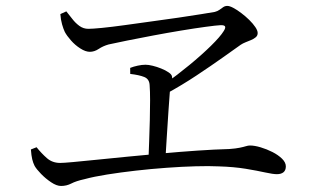

<svg xmlns="http://www.w3.org/2000/svg" viewBox="-20 -672 1040 640"><path d="M528.9 -392Q570.7 -421.8 611.4 -455.3Q652.1 -488.7 683.2 -519.3Q714.3 -549.8 725.9 -568.7Q732.8 -579.7 730 -584.1Q727.2 -588.5 715.2 -588.1Q701 -587.4 665.6 -582.6Q630.1 -577.8 584.1 -570.2Q538.1 -562.6 490.9 -553.7Q443.7 -544.8 403.9 -536.8Q364.2 -528.8 342 -523.8Q323.3 -518.5 309 -508.9Q294.6 -499.3 279.5 -499.3Q265.1 -499.3 247.7 -510.5Q230.3 -521.6 216.6 -537.2Q202.8 -552.8 196 -565.6Q191.3 -575.5 186.9 -590.8Q182.5 -606.1 181.2 -625.1L201.1 -634.1Q210.6 -622.5 221 -608.9Q231.4 -595.3 244.7 -585.6Q258.1 -575.9 274.6 -575.9Q287.7 -575.9 320 -579Q352.3 -582.2 395.6 -588.2Q439 -594.2 485.8 -600.7Q532.5 -607.1 575.7 -613.3Q618.8 -619.5 650.6 -624.8Q682.5 -630.1 696 -632.3Q705.3 -634.7 711.7 -639.4Q718 -644 724.1 -648.2Q730.1 -652.3 737.8 -652.3Q745.2 -652.3 757.7 -645.8Q770.2 -639.2 784.3 -628.4Q798.5 -617.7 811 -605.4Q823.5 -593 831.2 -581.6Q838.9 -570.2 838.9 -561.9Q838.9 -553.2 832.6 -547.9Q826.3 -542.5 817.3 -538.7Q808.2 -534.9 798.6 -531.1Q789.1 -527.3 782.3 -522.7Q761.2 -507.7 723 -480.6Q684.7 -453.4 635.8 -420.9Q587 -388.4 532.4 -358.6ZM183.6 -52.1Q168.7 -52.1 150.3 -64.5Q131.9 -76.8 116.8 -92.4Q101.8 -107.9 95.5 -118.8Q90.3 -129 87.4 -141.2Q84.5 -153.4 83 -173.8L101.9 -181.2Q118 -161 136.2 -145Q154.4 -128.9 180.6 -128.9Q191.7 -128.9 223.5 -131.8Q255.3 -134.7 302.1 -139.5Q348.8 -144.3 404.4 -149.7Q460 -155.1 519.5 -160.5Q578.9 -165.9 636.8 -169.9Q694.7 -173.9 744.7 -175.3Q766.4 -176.9 779.1 -179.6Q791.9 -182.2 799.5 -184.6Q807.2 -187 813 -187Q828.7 -187 848.9 -180.9Q869.1 -174.9 888.2 -165.2Q907.3 -155.5 920.1 -143Q932.8 -130.5 932.8 -117.4Q932.8 -104.3 924.9 -97.8Q917 -91.4 902.9 -91.4Q890.2 -91.4 864.1 -97.1Q838.1 -102.9 799.1 -109.4Q760.1 -115.8 709.5 -117.4Q677.3 -119 631.9 -117.7Q586.5 -116.5 535 -112.7Q483.5 -109 432.6 -103.2Q381.7 -97.4 337.1 -90.3Q292.6 -83.2 261.7 -74.8Q233.5 -68.6 217.7 -60.3Q201.8 -52.1 183.6 -52.1ZM474.8 -137Q475.8 -166 477.2 -201.2Q478.5 -236.3 479.4 -271.8Q480.3 -307.3 480.3 -337.7Q480.3 -368 478.8 -387.6Q478 -408.4 461 -415.3Q444.1 -422.1 414.1 -425.6L413.9 -445.7Q425.5 -450.3 439.3 -453.2Q453.1 -456.2 465.2 -456.2Q474.9 -456.2 488.9 -452.8Q503 -449.4 517.3 -443.6Q531.7 -437.9 542.1 -430.7Q552.6 -423.6 553.4 -416.7Q555 -409 553.6 -402.2Q552.2 -395.3 549.9 -387Q547.5 -378.6 546.1 -365.1Q544.7 -343.4 541.7 -304.4Q538.8 -265.4 536.3 -221.1Q533.8 -176.8 531.1 -137.7Z"/></svg>

Font: Noto Serif KR ExtraLight
Style: Regular
Weight: 200
Designer: Ryoko NISHIZUKA 西塚涼子 (kana & ideographs); Frank Grießhammer (Latin, Greek & Cyrillic); Wenlong ZHANG 张文龙 (bopomofo); San
Foundry: Adobe
Version: Version 2.002-H1;hotconv 1.1.0;makeotfexe 2.6.0